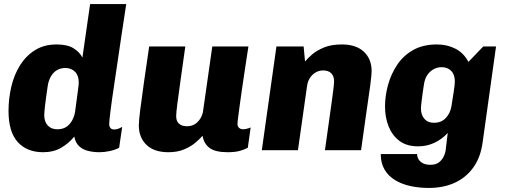

<svg xmlns="http://www.w3.org/2000/svg" viewBox="-20 -740 2487 946"><path d="M192 10Q113 10 67.5 -40Q22 -90 22 -193Q22 -255 36 -314Q50 -373 79.5 -419.5Q109 -466 153.5 -493.5Q198 -521 259 -521Q312 -521 342.5 -502Q373 -483 386 -456L424 -720H602Q589 -636 578.5 -565.5Q568 -495 559.5 -436.5Q551 -378 544 -332Q537 -286 532 -250.5Q527 -215 524 -190Q521 -165 519.5 -150Q518 -135 518 -129Q518 -117 524 -109.5Q530 -102 543 -102Q554 -102 564 -106Q574 -110 582 -115L567 -12Q549 -2 522 4Q495 10 470 10Q440 10 414 3.5Q388 -3 370 -19.5Q352 -36 346 -67Q319 -34 281.5 -12Q244 10 192 10ZM262 -103Q288 -103 305.5 -114Q323 -125 334.5 -145Q346 -165 350 -190Q360 -263 364 -294Q368 -325 368 -333Q368 -368 349.5 -386.5Q331 -405 302 -405Q278 -405 260 -394Q242 -383 230.5 -363Q219 -343 215 -316Q206 -255 202 -220Q198 -185 198 -173Q198 -140 215.5 -121.5Q233 -103 262 -103Z M810 10Q739 10 701.5 -26.5Q664 -63 664 -122Q664 -144 671 -199.5Q678 -255 689.5 -336Q701 -417 715 -511H893Q880 -419 870 -347.5Q860 -276 854 -230Q848 -184 848 -168Q848 -143 862 -130.5Q876 -118 901 -118Q924 -118 940.5 -128.5Q957 -139 968 -157.5Q979 -176 981 -196L1026 -511H1204Q1197 -467 1191 -426.5Q1185 -386 1179.5 -349.5Q1174 -313 1169.5 -281.5Q1165 -250 1161.5 -224Q1158 -198 1155.5 -178.5Q1153 -159 1151.5 -147Q1150 -135 1150 -131Q1150 -116 1158.5 -109.5Q1167 -103 1177 -103Q1186 -103 1196 -105.5Q1206 -108 1215 -112L1201 -12Q1187 -4 1163 3Q1139 10 1102 10Q1040 10 1012 -11.5Q984 -33 978 -71Q966 -57 944 -38Q922 -19 888.5 -4.5Q855 10 810 10Z M1270 0 1342 -511H1476L1483 -437Q1495 -452 1517.5 -471.5Q1540 -491 1576 -506Q1612 -521 1664 -521Q1735 -521 1773 -485Q1811 -449 1811 -390Q1811 -381 1809.5 -365Q1808 -349 1804.5 -321.5Q1801 -294 1794.5 -251Q1788 -208 1779.5 -146.5Q1771 -85 1759 0H1581Q1593 -85 1601 -142Q1609 -199 1614 -235Q1619 -271 1621.5 -291.5Q1624 -312 1625 -322.5Q1626 -333 1626 -339Q1626 -365 1612 -379Q1598 -393 1572 -393Q1552 -393 1535 -383Q1518 -373 1507 -356Q1496 -339 1493 -317L1448 0Z M2093 186Q2046 186 2003.5 177Q1961 168 1927.5 148Q1894 128 1875 96Q1856 64 1856 19H2035Q2035 31 2041.5 43.5Q2048 56 2063 64Q2078 72 2101 72Q2128 72 2144 59Q2160 46 2168 27Q2176 8 2177 -10L2186 -85Q2159 -55 2121.5 -37Q2084 -19 2040 -19Q1984 -19 1948.5 -45.5Q1913 -72 1895 -116.5Q1877 -161 1877 -215Q1877 -268 1892 -322Q1907 -376 1937.5 -421.5Q1968 -467 2016.5 -494Q2065 -521 2133 -521Q2183 -521 2224 -500Q2265 -479 2288 -435L2361 -511H2424L2358 -39Q2348 36 2311.5 86Q2275 136 2219.5 161Q2164 186 2093 186ZM2118 -135Q2154 -135 2176 -158Q2198 -181 2204 -215Q2210 -253 2215.5 -288Q2221 -323 2221 -339Q2221 -373 2203 -391Q2185 -409 2156 -409Q2135 -409 2116.5 -399Q2098 -389 2085.5 -370.5Q2073 -352 2069 -325Q2062 -281 2058 -247.5Q2054 -214 2054 -206Q2054 -174 2071 -154.5Q2088 -135 2118 -135Z"/></svg>

Font: Chivo Medium ExtraBold
Style: Italic
Weight: 800
Italic angle: -8.05°
Version: Version 2.002